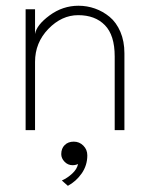

<svg xmlns="http://www.w3.org/2000/svg" viewBox="-20 -442 517 652"><path d="M246.5 -422.5Q275.5 -422.5 302.5 -413Q329.5 -403.5 352.2 -384.8Q375 -366 388.8 -334Q402.5 -302 402.5 -261V0H369.5V-250.5Q369.5 -322.5 336.2 -356.5Q303 -390.5 245.5 -390.5Q189.5 -390.5 144.2 -343.8Q99 -297 99 -232V0H67V-410.5H99V-326.5Q104 -357 148.5 -389.8Q193 -422.5 246.5 -422.5ZM276.5 85.5Q276.5 119.5 257.5 146.8Q238.5 174 210.5 189L190 171Q209 162.5 225.2 147.5Q241.5 132.5 245 115Q236.5 119 226.5 119Q210.5 119 199.2 107.2Q188 95.5 188 81.5Q188 62 199.8 50.5Q211.5 39 230.5 39Q249.5 39 263 52.5Q276.5 66 276.5 85.5Z"/></svg>

Font: League Spartan ExtraLight
Style: Regular
Weight: 200
Foundry: The League of Moveable Type
Version: Version 2.002